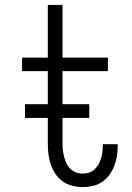

<svg xmlns="http://www.w3.org/2000/svg" viewBox="-20 -755 540 783"><path d="M317 8Q296 8 274.5 2.5Q253 -3 235.5 -15.5Q218 -28 206 -46Q194 -64 187 -84.5Q180 -105 177.5 -126.5Q175 -148 175 -170V-465H70V-520H175V-735H235V-520H420V-465H235V-170Q235 -156 236.5 -142Q238 -128 241.5 -115Q245 -102 251 -89Q257 -76 267 -66.5Q277 -57 290 -52Q303 -47 317 -47Q330 -47 343 -51Q356 -55 365.5 -64Q375 -73 381.5 -84.5Q388 -96 392 -108.5Q396 -121 397.5 -134Q399 -147 399 -160V-167H460V-157Q460 -137 456.5 -116.5Q453 -96 445.5 -77Q438 -58 425.5 -41Q413 -24 395.5 -12.5Q378 -1 358 3.5Q338 8 317 8ZM82 -274V-330H344V-274Z"/></svg>

Font: Iosevka Curly Slab Light
Style: Regular
Weight: 300
Monospace: yes
Designer: Belleve Invis
Foundry: Belleve Invis
Version: Version 22.1.2; ttfautohint (v1.8.4)